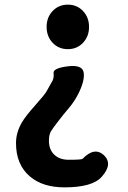

<svg xmlns="http://www.w3.org/2000/svg" viewBox="-20 -594 554 828"><path d="M258 214Q164 214 109 167Q49 116 49 23Q49 -23 75 -67Q90 -93 132 -140Q174 -187 181 -200.5Q188 -214 207 -247Q213 -259 211 -279.5Q209 -300 272 -308Q336 -316 341 -280.5Q346 -245 317 -188Q300 -155 277 -128Q253 -100 231 -71Q210 -44 200.5 -29Q191 -14 191 13Q191 51 214 73Q237 95 276 95Q332 95 336 91Q387 38 428 75Q468 113 419 168Q379 214 258 214ZM272.5 -382Q233 -382 207 -409.5Q181 -437 181 -478Q181 -519 207 -546.5Q233 -574 272.5 -574Q312 -574 338 -546.5Q364 -519 364 -478Q364 -437 338 -409.5Q312 -382 272.5 -382Z"/></svg>

Font: Resource Han Rounded JP
Style: Bold
Weight: 700
Designer: Cyano Hao (round all glyphs); Ryoko NISHIZUKA 西塚涼子 (kana, bopomofo & ideographs); Paul D. Hunt (Latin, Greek & Cyrillic)
Foundry: Cyano Hao
Version: 0.990